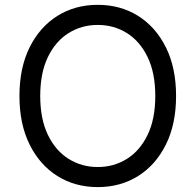

<svg xmlns="http://www.w3.org/2000/svg" viewBox="-20 -757 801 787"><path d="M701.7 -363.6Q701.7 -248.6 660.2 -164.8Q618.6 -81 546.2 -35.5Q473.7 9.9 380.7 9.9Q287.6 9.9 215.2 -35.5Q142.8 -81 101.2 -164.8Q59.7 -248.6 59.7 -363.6Q59.7 -478.7 101.2 -562.5Q142.8 -646.3 215.2 -691.8Q287.6 -737.2 380.7 -737.2Q473.7 -737.2 546.2 -691.8Q618.6 -646.3 660.2 -562.5Q701.7 -478.7 701.7 -363.6ZM616.5 -363.6Q616.5 -458.1 585 -523.1Q553.6 -588.1 500.2 -621.4Q446.7 -654.8 380.7 -654.8Q314.6 -654.8 261.2 -621.4Q207.7 -588.1 176.3 -523.1Q144.9 -458.1 144.9 -363.6Q144.9 -269.2 176.3 -204.2Q207.7 -139.2 261.2 -105.8Q314.6 -72.4 380.7 -72.4Q446.7 -72.4 500.2 -105.8Q553.6 -139.2 585 -204.2Q616.5 -269.2 616.5 -363.6Z"/></svg>

Font: Inter Alia
Style: Regular
Weight: 400
Designer: Rasmus Andersson (Latin, Greek, Cyrillic etc.) and Evan from Shavian.info (Shavian, old style figures)
Foundry: Shavian.info
Version: Version 0.001;git-37ab20767